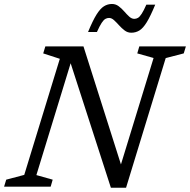

<svg xmlns="http://www.w3.org/2000/svg" viewBox="-38 -916 932 942"><path d="M565 -79 547.5 -83.5 715.5 -631.5 635.5 -654 645.5 -688.5H874L863.5 -654L775 -631L580.5 5H506L299 -635.5L314.5 -625L140.5 -57L220.5 -34.5L210.5 0H-18L-7.5 -34.5L81 -58L255.5 -627.5L174 -654L184.5 -688.5H371.5ZM723.5 -893Q700.5 -837 682.2 -807.2Q664 -777.5 646 -766.5Q628 -755.5 606 -755.5Q588 -755.5 573.5 -766.5Q559 -777.5 546.2 -791.8Q533.5 -806 521.5 -817Q509.5 -828 497 -828Q487.5 -828 479 -823.2Q470.5 -818.5 460.8 -803.8Q451 -789 437.5 -759H394Q417 -815 435.5 -844.5Q454 -874 472 -885.2Q490 -896.5 511.5 -896.5Q529.5 -896.5 544.2 -885.5Q559 -874.5 571.5 -860Q584 -845.5 596 -834.5Q608 -823.5 621 -823.5Q630.5 -823.5 639 -828.5Q647.5 -833.5 657.2 -848.5Q667 -863.5 680 -893Z"/></svg>

Font: Newsreader 12pt
Style: Italic
Weight: 400
Italic angle: -17°
Version: Version 1.003